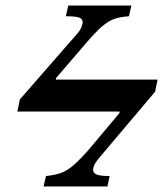

<svg xmlns="http://www.w3.org/2000/svg" viewBox="-20 -677 602 697"><path d="M370 0H138L147 -38Q177 -41 199.5 -48.5Q222 -56 246 -76.5Q270 -97 305 -137L414 -267V-272H43L52 -316L258 -552Q270 -565 275 -577Q280 -589 280 -597Q280 -609 266.5 -613.5Q253 -618 219 -618L228 -657H457L448 -618Q417 -616 395.5 -608.5Q374 -601 350.5 -581Q327 -561 292 -520L183 -393V-388H552L543 -344L341 -105Q332 -95 325 -83Q318 -71 318 -60Q318 -49 331 -43.5Q344 -38 378 -38Z"/></svg>

Font: STIX Two Text SemiBold
Style: Italic
Weight: 600
Italic angle: -12°
Designer: Ross Mills, John Hudson & Paul Hanslow, Tiro Typeworks Ltd; with prior portions MicroPress Inc. and Coen Hoffman, Elsevi
Foundry: Tiro Typeworks Ltd
Version: Version 2.13 b171